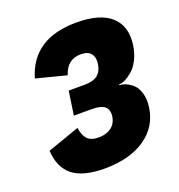

<svg xmlns="http://www.w3.org/2000/svg" viewBox="-124 -774 827 888"><g transform="rotate(-20 289.0 -330.0)"><path d="M348.1 -669.9Q465.3 -669.9 518.8 -620.8Q572.3 -571.8 560.1 -482.9Q554.7 -444.3 539.3 -413.8Q523.9 -383.3 504.6 -366.7Q485.4 -350.1 467.8 -341.6Q450.2 -333 437 -333V-329.1Q452.6 -329.1 469.7 -321.5Q486.8 -314 503.2 -298.6Q519.5 -283.2 527.8 -253.7Q536.1 -224.1 530.8 -186Q518.1 -94.7 441.7 -42.5Q365.2 9.8 242.2 9.8Q136.2 9.8 85.2 -31Q34.2 -71.8 29.8 -154.8L187 -210Q192.9 -170.4 210.7 -152.6Q228.5 -134.8 265.1 -134.8Q303.2 -134.8 327.6 -153.3Q352.1 -171.9 356.9 -207Q360.4 -239.3 341.6 -254.2Q322.8 -269 278.8 -269H190.9L208 -386.2H286.1Q328.1 -386.2 349.9 -402.8Q371.6 -419.4 377 -454.1Q382.3 -487.3 367.2 -506.1Q352.1 -524.9 317.9 -524.9Q250 -524.9 228 -454.1L80.1 -492.2Q132.3 -669.9 348.1 -669.9Z"/></g></svg>

Font: Human Sans Black
Style: Italic
Weight: 800
Italic angle: -8°
Designer: Tim Radville
Foundry: Continuum
Version: Version 1.000;FEAKit 1.0